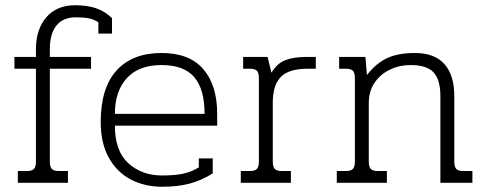

<svg xmlns="http://www.w3.org/2000/svg" viewBox="-20 -697 1856 732"><path d="M48 -45H83Q102 -45 109.5 -53Q117 -61 117 -81V-435H35V-480H117V-509Q117 -585 156.5 -631Q196 -677 266 -677Q313 -677 346.5 -665.5Q380 -654 407 -628V-569H355V-612Q339 -623 319 -627Q299 -631 270 -631Q220 -631 195 -599.5Q170 -568 170 -510V-480H327V-435H170V-81Q170 -61 177.5 -53Q185 -45 204 -45H239V0H48Z M364 -232Q364 -362 424.5 -428.5Q485 -495 596 -495Q702 -495 755 -433.5Q808 -372 808 -263V-218H418Q418 -121 469.5 -74.5Q521 -28 598 -28Q649 -28 681 -35.5Q713 -43 738 -59V-93H791V-36Q748 -9 703 3Q658 15 598 15Q532 15 479 -12.5Q426 -40 395 -95.5Q364 -151 364 -232ZM760 -263Q760 -357 720.5 -403Q681 -449 596 -449Q509 -449 463.5 -399Q418 -349 418 -263Z M898 -45H933Q952 -45 959.5 -53Q967 -61 967 -81V-399Q967 -419 959.5 -427Q952 -435 933 -435H907V-480H1000L1015 -420Q1036 -455 1067.5 -467.5Q1099 -480 1150 -480H1184V-435H1152Q1081 -435 1050.5 -403.5Q1020 -372 1020 -306V-81Q1020 -61 1027.5 -53Q1035 -45 1054 -45H1089V0H898Z M1264 -45H1299Q1318 -45 1325.5 -53Q1333 -61 1333 -81V-399Q1333 -419 1325.5 -427Q1318 -435 1299 -435H1273V-480H1373L1379 -411Q1414 -456 1456 -475.5Q1498 -495 1561 -495Q1637 -495 1674.5 -452.5Q1712 -410 1712 -331V-81Q1712 -61 1719.5 -53Q1727 -45 1746 -45H1781V0H1659V-330Q1659 -393 1633 -421Q1607 -449 1546 -449Q1503 -449 1466.5 -431.5Q1430 -414 1408 -381.5Q1386 -349 1386 -305V-81Q1386 -61 1393.5 -53Q1401 -45 1420 -45H1455V0H1264Z"/></svg>

Font: Pridi ExtraLight
Style: Regular
Weight: 275
Designer: Katatrad Team
Foundry: CadsonDemak
Version: Version 1.001